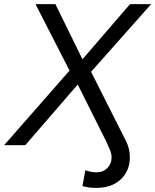

<svg xmlns="http://www.w3.org/2000/svg" viewBox="-39 -708 757 936"><path d="M594 58Q594 125 549.5 166.5Q505 208 430 208Q391 208 363 199L377 122Q403 132 434 132Q464 132 484.5 111Q505 90 505 59Q505 41 496.5 21Q488 1 478 -20L340 -296L84 0H-19L300 -364L134 -688H231L363 -419L595 -688H698L405 -358L575 -21Q594 17 594 58Z"/></svg>

Font: Libra Sans Modern
Style: Italic
Weight: 400
Italic angle: -12°
Foundry: Stefan Peev, Context Ltd
Version: Version 1.000